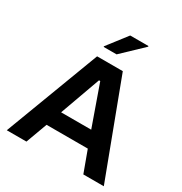

<svg xmlns="http://www.w3.org/2000/svg" viewBox="-204 -1058 1150 1210"><g transform="rotate(30 371.0 -453.0)"><path d="M18 0 278 -688H465L724 0H575L518 -155H218L161 0ZM258 -269H477L373 -563H364ZM284 -760V-765L393 -906H526V-901L378 -760Z"/></g></svg>

Font: Saira SemiExpanded SemiBold
Style: Regular
Weight: 600
Width: 6
Designer: Hector Gatti with collaboration of the Omnibus-Type team
Foundry: Omnibus-Type
Version: Version 1.101